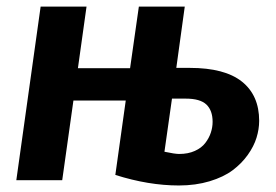

<svg xmlns="http://www.w3.org/2000/svg" viewBox="-20 -550 842 586"><path d="M559.1 -342.8Q666 -342.8 718.5 -300.8Q771 -258.8 771 -181.2Q771 -155.8 762.9 -129.6Q754.9 -103.5 736.1 -77.1Q717.3 -50.8 689.9 -30.3Q662.6 -9.8 619.9 3.2Q577.1 16.1 525.9 16.1Q433.6 16.1 332 -16.1L363.8 -243.2H204.1L169.9 0H29.8L104 -529.8H244.1L217.8 -341.8H377L403.8 -529.8H543.9L518.1 -342.8ZM526.9 -80.1Q554.2 -80.1 574.7 -89.4Q595.2 -98.6 606.7 -113.8Q618.2 -128.9 623.5 -145.3Q628.9 -161.6 628.9 -178.2Q628.9 -212.9 609.9 -231Q590.8 -249 546.9 -249H504.9L481.9 -86.9Q513.7 -80.1 526.9 -80.1Z"/></svg>

Font: FiraGO SemiBold
Style: Italic
Weight: 600
Italic angle: -8°
Designer: bBox Type GmbH
Foundry: bBox Type GmbH
Version: Version 1.001;PS 001.001;hotconv 1.0.88;makeotf.lib2.5.64775